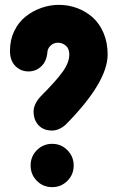

<svg xmlns="http://www.w3.org/2000/svg" viewBox="-20 -770 530 790"><path d="M106 -88.9Q106 -126.5 131.8 -152.3Q157.7 -178.2 194.8 -178.2Q231.4 -178.2 257.3 -152.1Q283.2 -126 283.2 -88.9Q283.2 -51.8 257.3 -25.9Q231.4 0 194.8 0Q157.2 0 131.6 -25.9Q106 -51.8 106 -88.9ZM265.1 -545.9Q265.1 -569.8 251 -582Q236.8 -594.2 217.8 -594.2Q201.2 -594.2 188.2 -582.3Q175.3 -570.3 174.8 -553.2Q171.4 -517.1 149.4 -496.6Q127.4 -476.1 97.2 -476.1Q65.9 -476.1 43.5 -498Q21 -520 21 -561Q21 -606 38.8 -642.6Q56.6 -679.2 85.7 -702.1Q114.7 -725.1 150.1 -737.5Q185.5 -750 222.2 -750Q262.2 -750 297.9 -736.6Q333.5 -723.1 361.6 -698.2Q389.6 -673.3 406.2 -634Q422.9 -594.7 422.9 -545.9Q422.9 -431.6 250 -256.8Q222.7 -232.9 193.8 -232.9Q159.2 -232.9 138.7 -254.6Q118.2 -276.4 118.2 -311Q118.2 -342.8 148.9 -375Q209 -435.1 237.1 -473.6Q265.1 -512.2 265.1 -545.9Z"/></svg>

Font: BPreplay
Style: Bold
Weight: 700
Designer: Magenta/George Triantafyllakos
Foundry: Magenta/George Triantafyllakos
Version: Version 1.00